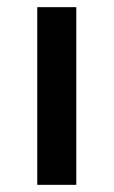

<svg xmlns="http://www.w3.org/2000/svg" viewBox="-20 -516 317 536"><path d="M84 0V-496H193V0Z"/></svg>

Font: Nunito Sans 8pt SemiBold
Style: Regular
Weight: 600
Version: Version 3.101;gftools[0.9.27]